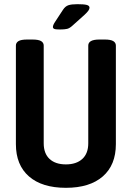

<svg xmlns="http://www.w3.org/2000/svg" viewBox="-20 -891 630 918"><path d="M295 7Q181 7 118.5 -47.5Q56 -102 56 -202V-673Q56 -687 68.5 -694.5Q81 -702 110 -702H135Q164 -702 176.5 -694.5Q189 -687 189 -673V-206Q189 -157 217 -131Q245 -105 295 -105Q345 -105 373.5 -131Q402 -157 402 -206V-673Q402 -702 455 -702H481Q509 -702 521.5 -694.5Q534 -687 534 -673V-202Q534 -102 471.5 -47.5Q409 7 295 7ZM266 -750Q245 -750 239 -753Q233 -756 233 -762Q233 -771 243 -786L281 -844Q292 -861 307 -866Q322 -871 350 -871Q381 -871 394.5 -867.5Q408 -864 408 -854Q408 -848 402.5 -840Q397 -832 384 -820L326 -768Q313 -756 301 -753Q289 -750 266 -750Z"/></svg>

Font: Asap Condensed SemiBold
Style: Regular
Weight: 600
Width: 3
Designer: Pablo Cosgaya
Foundry: Omnibus-Type
Version: Version 3.001; ttfautohint (v1.8.4.7-5d5b)